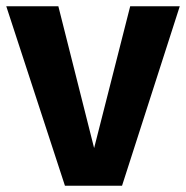

<svg xmlns="http://www.w3.org/2000/svg" viewBox="-22 -592 593 612"><path d="M551 -572H393L278 -120L164 -572H-2L185 0H367Z"/></svg>

Font: Glow Sans TC Normal
Style: Bold
Weight: 700
Designer: Ryoko NISHIZUKA (kana, bopomofo & ideographs); Paul D. Hunt (Latin, Greek & Cyrillic); Sandoll Communications, Soo-young
Version: Version 0.93